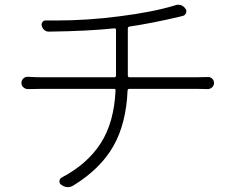

<svg xmlns="http://www.w3.org/2000/svg" viewBox="-20 -766 993 809"><path d="M518.6 -447.3Q518.6 -440.4 526.4 -440.4H808.6Q827.1 -440.4 854.5 -441.4Q865.2 -442.4 873.5 -435.1Q881.8 -427.7 881.8 -416.5Q881.8 -405.3 873.5 -397.9Q865.2 -390.6 854.5 -390.6Q832 -391.6 810.5 -391.6H525.4Q517.6 -391.6 517.6 -384.8Q511.7 -245.1 457.5 -149.9Q403.3 -54.7 289.1 15.6Q277.3 22.5 265.6 22.5Q252 22.5 238.3 12.7Q229.5 6.8 230.5 -3.4Q231.4 -13.7 241.2 -18.6Q348.6 -75.2 404.8 -163.1Q460.9 -251 466.8 -384.8Q467.8 -391.6 460 -391.6H157.2Q125 -391.6 98.6 -390.6Q86.9 -390.6 78.6 -397.9Q70.3 -405.3 70.3 -416.5Q70.3 -427.7 78.6 -435.5Q86.9 -443.4 98.6 -442.4Q130.9 -440.4 155.3 -440.4H460.9Q468.8 -440.4 468.8 -447.3V-639.6Q468.8 -647.5 460.9 -646.5Q349.6 -634.8 188.5 -632.8Q176.8 -631.8 168 -638.7Q159.2 -645.5 156.2 -656.2Q153.3 -666 159.2 -673.3Q165 -680.7 174.8 -679.7Q196.3 -679.7 218.8 -679.7Q349.6 -679.7 483.4 -697.3Q623 -714.8 716.8 -743.2Q723.6 -746.1 731.4 -746.1Q749 -746.1 760.7 -730.5Q767.6 -721.7 764.2 -711.9Q760.7 -702.1 751 -699.2Q742.2 -697.3 735.4 -695.3Q620.1 -668 526.4 -654.3Q518.6 -653.3 518.6 -645.5Z"/></svg>

Font: Gen Jyuu Gothic P Light
Style: Regular
Weight: 200
Designer: [Source Han Sans]
Ryoko NISHIZUKA  (kana & ideographs); Paul D. Hunt (Latin, Greek & Cyrillic); Wenlong ZHANG  (bopomofo
Version: Version 1.002.20150607